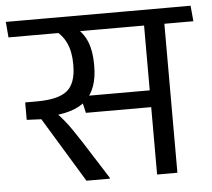

<svg xmlns="http://www.w3.org/2000/svg" viewBox="-68 -684 812 735"><g transform="rotate(-5 338.0 -316.0)"><path d="M584.5 -593.5H506.5V0H584.5ZM455 -572.5H696L690.5 -632.5H450ZM643 -572.5 638 -632.5H-19.5L-14.5 -572.5ZM240.5 -323.5 255.5 -259H523V-323.5ZM325 0V-3.5L235 -145Q215.5 -174.5 201.5 -195.5Q187.5 -216.5 173 -234.2Q158.5 -252 139.5 -272V-303L27.5 -319V-252L83.5 -249.5L235 0ZM243.5 -587.5H158Q191.5 -565.5 207.5 -531.5Q223.5 -497.5 223.5 -449.5V-445Q223.5 -375.5 189.2 -347.2Q155 -319 72.5 -319H27.5L70 -257L107 -258Q211 -261 257 -304.2Q303 -347.5 303 -435.5V-441.5Q303 -493 288.2 -529Q273.5 -565 243.5 -587.5Z"/></g></svg>

Font: Anek Devanagari Medium
Style: Regular
Weight: 400
Version: Version 1.003